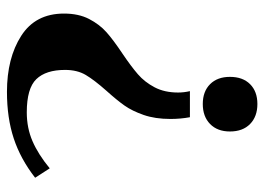

<svg xmlns="http://www.w3.org/2000/svg" viewBox="-124 -420 760 552"><g transform="rotate(90 256.0 -144.0)"><path d="M201 -425Q201 -462 222 -483Q243 -504 279 -504Q315 -504 336.5 -483Q358 -462 358 -425Q358 -389 336.5 -368Q315 -347 279 -347Q243 -347 222 -368Q201 -389 201 -425ZM19 52Q19 10 34.5 -20Q50 -50 72.5 -70Q95 -90 134 -116Q171 -141 193.5 -160.5Q216 -180 231 -208.5Q246 -237 246 -276Q246 -293 242 -310H317Q322 -283 322 -254Q322 -210 310.5 -177Q299 -144 283.5 -122Q268 -100 241 -70Q210 -35 195.5 -10.5Q181 14 181 49Q181 104 207.5 131.5Q234 159 303 159Q348 159 386 142.5Q424 126 464 93L491 135Q437 177 378 196.5Q319 216 244 216Q147 216 83 175Q19 134 19 52Z"/></g></svg>

Font: Trirong ExtraBold
Style: Regular
Weight: 800
Designer: Katatrad Team
Foundry: CadsonDemak
Version: Version 1.001